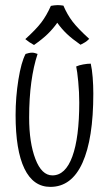

<svg xmlns="http://www.w3.org/2000/svg" viewBox="-20 -721 426 751"><path d="M177 10Q110 10 75.5 -61.5Q41 -133 41 -271Q41 -341 52 -409.5Q63 -478 80 -510Q86 -512 92.5 -513.5Q99 -515 106 -515Q111 -515 116.5 -513.5Q122 -512 127 -510Q111 -462 102.5 -399.5Q94 -337 94 -261Q94 -163 118.5 -99Q143 -35 185 -35Q236 -35 263 -109Q290 -183 290 -320Q290 -360 286 -402Q282 -444 278 -461Q289 -466 305.5 -469Q322 -472 335 -472Q340 -450 342.5 -418.5Q345 -387 345 -355Q345 -178 302.5 -84Q260 10 177 10ZM329 -569Q320 -560 312.5 -555.5Q305 -551 295 -546Q262 -569 241.5 -588.5Q221 -608 204 -632Q188 -609 167 -588.5Q146 -568 113 -545Q102 -551 94 -556.5Q86 -562 79 -568Q121 -606 141.5 -633Q162 -660 179 -698Q184 -699 191.5 -700Q199 -701 205 -701Q209 -701 216 -700.5Q223 -700 228 -699Q243 -664 263.5 -637Q284 -610 329 -569Z"/></svg>

Font: Atma Light
Style: Regular
Weight: 300
Designer: Gregori Vincens, Jeremie Hornus, Riccardo Olocco, Yoann Minet.
Foundry: black foundry
Version: Version 1.102;PS 1.100;hotconv 1.0.86;makeotf.lib2.5.63406